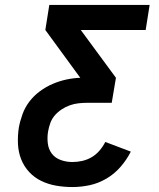

<svg xmlns="http://www.w3.org/2000/svg" viewBox="-20 -755 640 775"><path d="M272 0Q239 0 207 -5.5Q175 -11 147 -24.5Q119 -38 98 -60.5Q77 -83 65.5 -112Q54 -141 52.5 -174Q51 -207 56 -240Q61 -267 71 -294.5Q81 -322 99 -345.5Q117 -369 141.5 -387Q166 -405 193 -416.5Q220 -428 248 -434Q276 -440 304 -441L163 -634L179 -735H584L568 -634H306L448 -441L431 -340H331Q314 -340 296.5 -338Q279 -336 262 -330Q245 -324 229 -313.5Q213 -303 201 -289Q189 -275 183 -258Q177 -241 174 -224Q170 -200 173 -176Q176 -152 189.5 -134.5Q203 -117 225.5 -109Q248 -101 272 -101Q292 -101 312 -105.5Q332 -110 350 -120.5Q368 -131 382 -147.5Q396 -164 405 -182L508 -143Q492 -111 467 -82Q442 -53 409.5 -34Q377 -15 342 -7.5Q307 0 272 0Z"/></svg>

Font: Iosevka SS04 Extended
Style: Bold Italic
Weight: 700
Width: 7
Italic angle: -9°
Monospace: yes
Designer: Belleve Invis
Foundry: Belleve Invis
Version: Version 19.0.0; ttfautohint (v1.8.4)